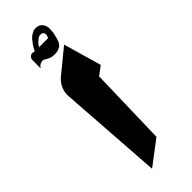

<svg xmlns="http://www.w3.org/2000/svg" viewBox="-195 -566 581 581"><g transform="rotate(-45 96.0 -275.0)"><path d="M94.9 -453Q100.6 -453 105.5 -453.5Q110.4 -454 114.3 -456Q118.3 -458 121 -459Q123.7 -460 126.1 -463.7Q128.4 -467.3 129.7 -468.5Q130.9 -469.7 132.7 -475Q134.5 -480.3 134.9 -481.5Q135.3 -482.7 136.9 -489.2Q138.5 -495.7 138.9 -496.7Q141.4 -509.3 141 -521.2Q140.7 -533 133.1 -541.7Q125.5 -550.3 112.2 -550.3Q103.5 -550.3 94.9 -545.3Q86.2 -540.3 80.4 -533.3Q74.7 -526.3 70 -519.3Q65.3 -512.3 63.1 -507.3L61 -502.3Q57.4 -503.3 52 -503.8Q46.5 -504.3 41.7 -499.8Q36.8 -495.3 36.8 -486.3V-453Q36.8 -453 40.8 -458.7Q48 -465.7 57.7 -466Q61 -466 71.6 -459.5Q82.3 -453 94.9 -453ZM117.2 -502H78.6Q80.1 -504.7 83 -508.7Q85.9 -512.7 93.4 -519.3Q101 -526 107.1 -526Q117.2 -526 119.8 -520Q122.3 -514 119.8 -508ZM60.3 0 138 -59 144.7 -311.3 172.7 -332 137.7 -454 61.3 -391.3Q48.7 -380.7 42.2 -365.5Q35.7 -350.3 37 -334Z"/></g></svg>

Font: Jomhuria
Style: Regular
Weight: 400
Designer: Arabic design by Kourosh Beigpour, Latin design by Eben Sorkin, engineering by Lasse Fister and Khaled Hosney
Version: Version 1.0000